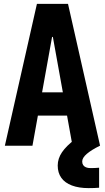

<svg xmlns="http://www.w3.org/2000/svg" viewBox="-20 -750 540 988"><path d="M5 0 170 -730H330L495 0H353L252 -560H248L147 0ZM110 -155V-275H390V-155ZM436 218Q386 218 350 204.5Q314 191 295.5 165Q277 139 277 102Q277 66 299 33.5Q321 1 366 -33L494 0Q451 21 427 41.5Q403 62 403 81Q403 92 408 99.5Q413 107 422.5 111Q432 115 446 115Q457 115 468.5 114.5Q480 114 490 113V216Q478 217 464.5 217.5Q451 218 436 218Z"/></svg>

Font: M PLUS 1 Code
Style: Bold
Weight: 700
Designer: Coji Morishita
Foundry: UNDERFOREST DESIGN
Version: Version 1.002